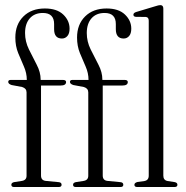

<svg xmlns="http://www.w3.org/2000/svg" viewBox="-20 -750 746 770"><path d="M144.5 -46Q144.5 -26.5 163.5 -24.5L215.5 -19.5Q227 -18.5 227 -9Q227 0 215.5 0H36.5Q25.5 0 25.5 -9Q25.5 -17 36 -19.5L68 -24.5Q86.5 -27.5 86.5 -45V-379.5Q86.5 -395.5 69 -401L26.5 -409Q13 -413.5 13 -421.5Q13 -429.5 23 -429.5H87.5Q87.5 -457 76 -483Q64.5 -509 53 -537Q41.5 -565 41.5 -599.5Q41.5 -652 73.8 -684Q106 -716 160 -716Q208 -716 233.5 -691.8Q259 -667.5 259 -635Q259 -615.5 250.2 -605.5Q241.5 -595.5 228.5 -595.5Q197 -595.5 197 -633V-653.5Q197 -698 152 -698Q118.5 -698 99.5 -676.5Q80.5 -655 80.5 -617.5Q80.5 -583.5 96 -552Q111.5 -520.5 127.2 -490.5Q143 -460.5 143 -431V-429.5H232Q245 -429.5 245 -421Q245 -407 223 -407H144.5ZM392 -46Q392 -26.5 411 -24.5L463 -19.5Q474.5 -18.5 474.5 -9Q474.5 0 463 0H284Q273 0 273 -9Q273 -17 283.5 -19.5L315.5 -24.5Q334 -27.5 334 -45V-379.5Q334 -395.5 316.5 -401L274 -409Q260.5 -413.5 260.5 -421.5Q260.5 -429.5 270.5 -429.5H335Q335 -457 323.5 -483Q312 -509 300.5 -537Q289 -565 289 -599.5Q289 -652 321.2 -684Q353.5 -716 407.5 -716Q455.5 -716 481 -691.8Q506.5 -667.5 506.5 -635Q506.5 -615.5 497.8 -605.5Q489 -595.5 476 -595.5Q444.5 -595.5 444.5 -633V-653.5Q444.5 -698 399.5 -698Q366 -698 347 -676.5Q328 -655 328 -617.5Q328 -583.5 343.5 -552Q359 -520.5 374.8 -490.5Q390.5 -460.5 390.5 -431V-429.5H479.5Q492.5 -429.5 492.5 -421Q492.5 -407 470.5 -407H392ZM635 -715.5V-45.5Q635 -27 652.5 -24L681.5 -19.5Q691.5 -17 691.5 -9Q691.5 0 680 0H530.5Q519 0 519 -9Q519 -16.5 530.5 -20L559 -24Q576.5 -27 576.5 -45.5V-667Q576.5 -681 565 -682L524.5 -682.5Q515 -683.5 515 -691Q515 -698.5 526.5 -702L603 -725Q616.5 -729.5 623 -729.5Q635 -729.5 635 -715.5Z"/></svg>

Font: Fraunces 144pt Soft Light
Style: Regular
Weight: 300
Version: Version 1.000;[0bf87f6ff]